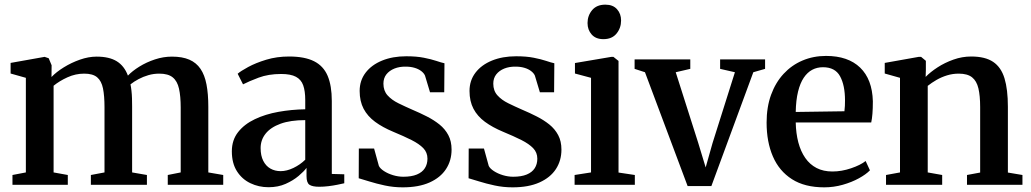

<svg xmlns="http://www.w3.org/2000/svg" viewBox="-20 -793 4424 824"><path d="M33.5 0V-42L91 -53V-459L25.5 -477.5V-523L171.5 -549L189 -543L201.5 -513L201 -462.5Q221.5 -484 253.8 -504Q286 -524 323 -537Q360 -550 394.5 -550Q449 -550 481.2 -530Q513.5 -510 529 -468.5Q548 -488.5 578.2 -507.2Q608.5 -526 644.8 -538Q681 -550 718 -550Q762.5 -550 792.5 -537Q822.5 -524 840.5 -497.5Q858.5 -471 866.2 -430.5Q874 -390 874 -334.5V-53L938 -42V0H700V-42L755.5 -53V-331.5Q755.5 -380 748.2 -412.5Q741 -445 721.2 -461Q701.5 -477 663.5 -477Q639.5 -477 617 -470.5Q594.5 -464 574.8 -453.5Q555 -443 540 -431Q542.5 -419 544.2 -403.5Q546 -388 546.5 -371Q547 -354 547 -336V-53L610.5 -42V0H370V-42L428.5 -53V-333Q428.5 -381.5 422 -413.5Q415.5 -445.5 397 -461.2Q378.5 -477 341.5 -477Q304 -477 269.5 -461.2Q235 -445.5 210 -425V-53L271 -42V0Z M1132.5 10.5Q1090.5 10.5 1054.5 -6.8Q1018.5 -24 996.8 -58.2Q975 -92.5 975 -143.5Q975 -192 1001.8 -226Q1028.5 -260 1073.8 -281.5Q1119 -303 1175 -313Q1231 -323 1290 -324V-363.5Q1290 -402.5 1281.2 -427Q1272.5 -451.5 1250 -463.5Q1227.5 -475.5 1186.5 -475.5Q1132 -475.5 1090 -459.8Q1048 -444 1023 -431L1000 -476.5Q1013 -488 1045.2 -505.5Q1077.5 -523 1122.8 -536.8Q1168 -550.5 1220.5 -550.5Q1287.5 -550.5 1327.8 -530.2Q1368 -510 1386 -467.8Q1404 -425.5 1404 -359.5V-46.5L1457.5 -45V-6.5Q1446.5 -4 1428.2 -0.2Q1410 3.5 1389.5 6Q1369 8.5 1350 8.5Q1321 8.5 1308.2 0Q1295.5 -8.5 1295.5 -37V-72.5Q1284.5 -57.5 1261.5 -38Q1238.5 -18.5 1206 -4Q1173.5 10.5 1132.5 10.5ZM1184.5 -58.5Q1210.5 -58.5 1239.2 -72.2Q1268 -86 1290 -107.5V-277.5Q1226.5 -277.5 1184 -262Q1141.5 -246.5 1120 -219.5Q1098.5 -192.5 1098.5 -157.5Q1098.5 -125 1109.8 -102.8Q1121 -80.5 1140.5 -69.5Q1160 -58.5 1184.5 -58.5Z M1708.5 11Q1668.5 11 1631.5 3Q1594.5 -5 1565.2 -14.2Q1536 -23.5 1519.5 -28L1520 -155.5H1585.5L1606 -81Q1611.5 -69.5 1628 -58.8Q1644.5 -48 1666.8 -41.2Q1689 -34.5 1711 -34.5Q1746 -34.5 1769 -44Q1792 -53.5 1803.2 -71Q1814.5 -88.5 1814.5 -112Q1814.5 -138.5 1796.8 -157Q1779 -175.5 1746.2 -192Q1713.5 -208.5 1667.5 -227.5Q1622 -246.5 1589.8 -270.2Q1557.5 -294 1540.5 -326.2Q1523.5 -358.5 1523.5 -402.5Q1523.5 -447.5 1549 -481Q1574.5 -514.5 1619.8 -533Q1665 -551.5 1723.5 -551.5Q1767.5 -551.5 1799 -545.2Q1830.5 -539 1852 -531.8Q1873.5 -524.5 1887.5 -521.5L1886.5 -397H1825.5L1804 -468.5Q1799.5 -479 1787.8 -488Q1776 -497 1759 -502Q1742 -507 1721.5 -507Q1694.5 -507.5 1672.8 -498.8Q1651 -490 1638.2 -473.8Q1625.5 -457.5 1625.5 -434Q1625.5 -403.5 1643.2 -383.8Q1661 -364 1689.5 -350Q1718 -336 1750 -322Q1782 -308.5 1812 -293.2Q1842 -278 1866 -258.8Q1890 -239.5 1904 -213.2Q1918 -187 1918 -151Q1918 -104 1894.2 -67.5Q1870.5 -31 1823.8 -10Q1777 11 1708.5 11Z M2180 11Q2140 11 2103 3Q2066 -5 2036.8 -14.2Q2007.5 -23.5 1991 -28L1991.5 -155.5H2057L2077.5 -81Q2083 -69.5 2099.5 -58.8Q2116 -48 2138.2 -41.2Q2160.5 -34.5 2182.5 -34.5Q2217.5 -34.5 2240.5 -44Q2263.5 -53.5 2274.8 -71Q2286 -88.5 2286 -112Q2286 -138.5 2268.2 -157Q2250.5 -175.5 2217.8 -192Q2185 -208.5 2139 -227.5Q2093.5 -246.5 2061.2 -270.2Q2029 -294 2012 -326.2Q1995 -358.5 1995 -402.5Q1995 -447.5 2020.5 -481Q2046 -514.5 2091.2 -533Q2136.5 -551.5 2195 -551.5Q2239 -551.5 2270.5 -545.2Q2302 -539 2323.5 -531.8Q2345 -524.5 2359 -521.5L2358 -397H2297L2275.5 -468.5Q2271 -479 2259.2 -488Q2247.5 -497 2230.5 -502Q2213.5 -507 2193 -507Q2166 -507.5 2144.2 -498.8Q2122.5 -490 2109.8 -473.8Q2097 -457.5 2097 -434Q2097 -403.5 2114.8 -383.8Q2132.5 -364 2161 -350Q2189.5 -336 2221.5 -322Q2253.5 -308.5 2283.5 -293.2Q2313.5 -278 2337.5 -258.8Q2361.5 -239.5 2375.5 -213.2Q2389.5 -187 2389.5 -151Q2389.5 -104 2365.8 -67.5Q2342 -31 2295.2 -10Q2248.5 11 2180 11Z M2446 0V-42L2516.5 -53V-459L2447.5 -477.5V-522.5L2604 -549H2612.5L2634.5 -531.5V-52.5L2704.5 -42V0ZM2569 -625Q2537 -625 2519.2 -645Q2501.5 -665 2501.5 -694Q2501.5 -726 2521.2 -749.5Q2541 -773 2577.5 -773H2578.5Q2610.5 -773 2628 -753.5Q2645.5 -734 2645.5 -705Q2645.5 -673 2626 -649Q2606.5 -625 2570 -625Z M2931 5.5 2748 -483 2703.5 -497.5V-538H2942.5V-497.5L2880 -483L2976 -181.5L3008.5 -74.5L3038 -179L3134 -483L3070.5 -497.5V-538H3263.5V-497.5L3213 -483L3033 5.5Z M3517.5 11Q3433.5 11 3378.8 -24Q3324 -59 3297 -121.5Q3270 -184 3270 -267Q3270 -333.5 3289.2 -386.2Q3308.5 -439 3343 -476.2Q3377.5 -513.5 3424 -533.2Q3470.5 -553 3525 -553Q3619.5 -553 3671.5 -502.8Q3723.5 -452.5 3726 -358.5Q3726 -327 3724.2 -305Q3722.5 -283 3719 -267.5H3395Q3396 -220.5 3406.2 -181.8Q3416.5 -143 3436 -115Q3455.5 -87 3484.5 -72Q3513.5 -57 3552.5 -57Q3592 -57 3632.5 -70.8Q3673 -84.5 3695 -102L3713.5 -62Q3696.5 -44.5 3666 -27.8Q3635.5 -11 3596.8 0Q3558 11 3517.5 11ZM3395 -312.5 3604 -315.5Q3605.5 -326.5 3606 -338.8Q3606.5 -351 3606.5 -362Q3606.5 -427 3585.2 -465.8Q3564 -504.5 3512 -504.5Q3486.5 -504.5 3465.8 -493.5Q3445 -482.5 3429.5 -459.5Q3414 -436.5 3405 -400Q3396 -363.5 3395 -312.5Z M3842.5 -53V-459L3777 -477.5V-523L3923 -549H3933L3953.5 -532V-492L3952.5 -463Q3973 -484 4003.8 -504Q4034.5 -524 4071.8 -537.2Q4109 -550.5 4148 -550.5Q4208 -550.5 4242.2 -527.5Q4276.5 -504.5 4291 -456.8Q4305.5 -409 4305.5 -335V-52.5L4368 -42V0H4130V-42L4186.5 -52.5V-333.5Q4186.5 -382 4179 -413.8Q4171.5 -445.5 4151.8 -461.2Q4132 -477 4094.5 -477Q4068.5 -477 4044.2 -469.5Q4020 -462 3999.2 -450Q3978.5 -438 3961.5 -424.5V-53L4023.5 -42V0H3782.5V-42Z"/></svg>

Font: Merriweather 60pt SemiBold
Style: Regular
Weight: 600
Version: Version 2.100